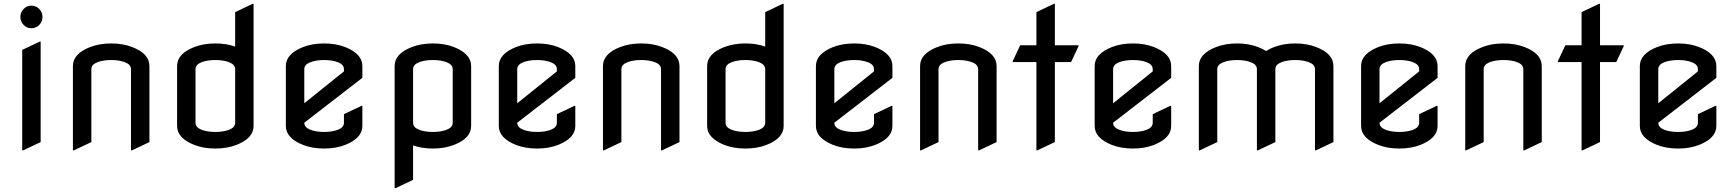

<svg xmlns="http://www.w3.org/2000/svg" viewBox="-20 -777 9185 1017"><path d="M105 -645Q87.9 -662.6 87.9 -687.3Q87.9 -711.9 105 -729.5Q122.1 -747.1 146.5 -747.1Q170.9 -747.1 188 -729.5Q205.1 -711.9 205.1 -687.3Q205.1 -662.6 188 -645Q170.9 -627.4 146.5 -627.4Q122.1 -627.4 105 -645ZM97.7 19.5V-512.7L190.4 -556.6H195.3V-24.4L102.5 19.5Z M366.2 19.5V-427.2Q366.2 -492.7 457.5 -527.8Q506.8 -546.9 568.8 -546.9Q630.9 -546.9 680.2 -527.8Q771.5 -492.7 771.5 -427.2V-24.4L678.7 19.5H673.8V-410.2Q673.8 -434.6 643.3 -446.8Q612.8 -459 568.8 -459Q524.9 -459 494.4 -446.8Q463.9 -434.6 463.9 -410.2V-24.4L371.1 19.5Z M918 -109.9Q918 -109.9 918 -427.2Q918 -492.7 1009.3 -527.8Q1058.6 -546.9 1120.6 -546.9Q1178.7 -546.9 1225.6 -530.3V-712.9L1318.4 -756.8H1323.2V-109.9Q1323.2 -44.4 1231.9 -9.3Q1182.6 9.8 1120.6 9.8Q1058.6 9.8 1009.3 -9.3Q918 -45.4 918 -109.9ZM1015.6 -127Q1015.6 -102.5 1046.1 -90.3Q1076.7 -78.1 1120.6 -78.1Q1164.6 -78.1 1195.1 -90.3Q1225.6 -102.5 1225.6 -127V-410.2Q1225.6 -434.6 1195.1 -446.8Q1164.6 -459 1120.6 -459Q1076.7 -459 1046.1 -446.8Q1015.6 -434.6 1015.6 -410.2Z M1899.4 -216.3V-109.9Q1899.4 -45.4 1808.1 -9.3Q1758.8 9.8 1696.8 9.8Q1634.8 9.8 1585.4 -9.3Q1494.1 -45.4 1494.1 -109.9V-427.2Q1494.1 -491.7 1585.4 -527.8Q1634.8 -546.9 1696.8 -546.9Q1758.8 -546.9 1808.1 -527.8Q1899.4 -491.7 1899.4 -427.2V-364.7L1591.8 -127Q1591.8 -102.5 1622.3 -90.3Q1652.8 -78.1 1696.8 -78.1Q1740.7 -78.1 1771.2 -90.3Q1801.8 -102.5 1801.8 -127V-172.4L1894.5 -216.3ZM1591.8 -230 1801.8 -398.9V-410.2Q1801.8 -434.6 1771.2 -446.8Q1740.7 -459 1696.8 -459Q1652.8 -459 1622.3 -446.8Q1591.8 -434.6 1591.8 -410.2Z M2475.6 -427.2Q2475.6 -427.2 2475.6 -109.9Q2475.6 -44.4 2384.3 -9.3Q2335 9.8 2272.9 9.8Q2214.8 9.8 2168 -6.8V175.8L2075.2 219.7H2070.3V-427.2Q2070.3 -492.7 2161.6 -527.8Q2210.9 -546.9 2272.9 -546.9Q2335 -546.9 2384.3 -527.8Q2475.6 -491.7 2475.6 -427.2ZM2377.9 -410.2Q2377.9 -434.6 2347.4 -446.8Q2316.9 -459 2272.9 -459Q2229 -459 2198.5 -446.8Q2168 -434.6 2168 -410.2V-127Q2168 -102.5 2198.5 -90.3Q2229 -78.1 2272.9 -78.1Q2316.9 -78.1 2347.4 -90.3Q2377.9 -102.5 2377.9 -127Z M3027.3 -216.3V-109.9Q3027.3 -45.4 2936 -9.3Q2886.7 9.8 2824.7 9.8Q2762.7 9.8 2713.4 -9.3Q2622.1 -45.4 2622.1 -109.9V-427.2Q2622.1 -491.7 2713.4 -527.8Q2762.7 -546.9 2824.7 -546.9Q2886.7 -546.9 2936 -527.8Q3027.3 -491.7 3027.3 -427.2V-364.7L2719.7 -127Q2719.7 -102.5 2750.2 -90.3Q2780.8 -78.1 2824.7 -78.1Q2868.7 -78.1 2899.2 -90.3Q2929.7 -102.5 2929.7 -127V-172.4L3022.5 -216.3ZM2719.7 -230 2929.7 -398.9V-410.2Q2929.7 -434.6 2899.2 -446.8Q2868.7 -459 2824.7 -459Q2780.8 -459 2750.2 -446.8Q2719.7 -434.6 2719.7 -410.2Z M3173.8 19.5V-427.2Q3173.8 -492.7 3265.1 -527.8Q3314.5 -546.9 3376.5 -546.9Q3438.5 -546.9 3487.8 -527.8Q3579.1 -492.7 3579.1 -427.2V-24.4L3486.3 19.5H3481.4V-410.2Q3481.4 -434.6 3450.9 -446.8Q3420.4 -459 3376.5 -459Q3332.5 -459 3302 -446.8Q3271.5 -434.6 3271.5 -410.2V-24.4L3178.7 19.5Z M3725.6 -109.9Q3725.6 -109.9 3725.6 -427.2Q3725.6 -492.7 3816.9 -527.8Q3866.2 -546.9 3928.2 -546.9Q3986.3 -546.9 4033.2 -530.3V-712.9L4126 -756.8H4130.9V-109.9Q4130.9 -44.4 4039.6 -9.3Q3990.2 9.8 3928.2 9.8Q3866.2 9.8 3816.9 -9.3Q3725.6 -45.4 3725.6 -109.9ZM3823.2 -127Q3823.2 -102.5 3853.8 -90.3Q3884.3 -78.1 3928.2 -78.1Q3972.2 -78.1 4002.7 -90.3Q4033.2 -102.5 4033.2 -127V-410.2Q4033.2 -434.6 4002.7 -446.8Q3972.2 -459 3928.2 -459Q3884.3 -459 3853.8 -446.8Q3823.2 -434.6 3823.2 -410.2Z M4707 -216.3V-109.9Q4707 -45.4 4615.7 -9.3Q4566.4 9.8 4504.4 9.8Q4442.4 9.8 4393.1 -9.3Q4301.8 -45.4 4301.8 -109.9V-427.2Q4301.8 -491.7 4393.1 -527.8Q4442.4 -546.9 4504.4 -546.9Q4566.4 -546.9 4615.7 -527.8Q4707 -491.7 4707 -427.2V-364.7L4399.4 -127Q4399.4 -102.5 4429.9 -90.3Q4460.4 -78.1 4504.4 -78.1Q4548.3 -78.1 4578.9 -90.3Q4609.4 -102.5 4609.4 -127V-172.4L4702.1 -216.3ZM4399.4 -230 4609.4 -398.9V-410.2Q4609.4 -434.6 4578.9 -446.8Q4548.3 -459 4504.4 -459Q4460.4 -459 4429.9 -446.8Q4399.4 -434.6 4399.4 -410.2Z M4853.5 19.5V-427.2Q4853.5 -492.7 4944.8 -527.8Q4994.1 -546.9 5056.2 -546.9Q5118.2 -546.9 5167.5 -527.8Q5258.8 -492.7 5258.8 -427.2V-24.4L5166 19.5H5161.1V-410.2Q5161.1 -434.6 5130.6 -446.8Q5100.1 -459 5056.2 -459Q5012.2 -459 4981.7 -446.8Q4951.2 -434.6 4951.2 -410.2V-24.4L4858.4 19.5Z M5469.7 19.5V-448.2H5344.2V-453.1L5383.8 -537.1H5469.7V-712.9L5562.5 -756.8H5567.4V-537.1H5692.9V-532.2L5653.3 -448.2H5567.4V-24.4L5474.6 19.5Z M6183.6 -216.3V-109.9Q6183.6 -45.4 6092.3 -9.3Q6043 9.8 5981 9.8Q5918.9 9.8 5869.6 -9.3Q5778.3 -45.4 5778.3 -109.9V-427.2Q5778.3 -491.7 5869.6 -527.8Q5918.9 -546.9 5981 -546.9Q6043 -546.9 6092.3 -527.8Q6183.6 -491.7 6183.6 -427.2V-364.7L5876 -127Q5876 -102.5 5906.5 -90.3Q5937 -78.1 5981 -78.1Q6024.9 -78.1 6055.4 -90.3Q6085.9 -102.5 6085.9 -127V-172.4L6178.7 -216.3ZM5876 -230 6085.9 -398.9V-410.2Q6085.9 -434.6 6055.4 -446.8Q6024.9 -459 5981 -459Q5937 -459 5906.5 -446.8Q5876 -434.6 5876 -410.2Z M6330.1 19.5V-427.2Q6330.1 -492.7 6421.4 -527.8Q6470.7 -546.9 6532.7 -546.9Q6593.8 -546.9 6644 -527.8Q6668.5 -518.6 6686.5 -506.8Q6704.6 -518.6 6729 -527.8Q6779.3 -546.9 6840.3 -546.9Q6902.3 -546.9 6951.7 -527.8Q7043 -492.7 7043 -427.2V-24.4L6950.2 19.5H6945.3V-410.2Q6945.3 -434.6 6914.8 -446.8Q6884.3 -459 6840.3 -459Q6796.4 -459 6765.9 -446.8Q6735.4 -434.6 6735.4 -410.2V-24.4L6642.6 19.5H6637.7V-410.2Q6637.7 -434.6 6607.2 -446.8Q6576.7 -459 6532.7 -459Q6488.8 -459 6458.3 -446.8Q6427.7 -434.6 6427.7 -410.2V-24.4L6335 19.5Z M7594.7 -216.3V-109.9Q7594.7 -45.4 7503.4 -9.3Q7454.1 9.8 7392.1 9.8Q7330.1 9.8 7280.8 -9.3Q7189.5 -45.4 7189.5 -109.9V-427.2Q7189.5 -491.7 7280.8 -527.8Q7330.1 -546.9 7392.1 -546.9Q7454.1 -546.9 7503.4 -527.8Q7594.7 -491.7 7594.7 -427.2V-364.7L7287.1 -127Q7287.1 -102.5 7317.6 -90.3Q7348.1 -78.1 7392.1 -78.1Q7436 -78.1 7466.6 -90.3Q7497.1 -102.5 7497.1 -127V-172.4L7589.8 -216.3ZM7287.1 -230 7497.1 -398.9V-410.2Q7497.1 -434.6 7466.6 -446.8Q7436 -459 7392.1 -459Q7348.1 -459 7317.6 -446.8Q7287.1 -434.6 7287.1 -410.2Z M7741.2 19.5V-427.2Q7741.2 -492.7 7832.5 -527.8Q7881.8 -546.9 7943.8 -546.9Q8005.9 -546.9 8055.2 -527.8Q8146.5 -492.7 8146.5 -427.2V-24.4L8053.7 19.5H8048.8V-410.2Q8048.8 -434.6 8018.3 -446.8Q7987.8 -459 7943.8 -459Q7899.9 -459 7869.4 -446.8Q7838.9 -434.6 7838.9 -410.2V-24.4L7746.1 19.5Z M8357.4 19.5V-448.2H8231.9V-453.1L8271.5 -537.1H8357.4V-712.9L8450.2 -756.8H8455.1V-537.1H8580.6V-532.2L8541 -448.2H8455.1V-24.4L8362.3 19.5Z M9071.3 -216.3V-109.9Q9071.3 -45.4 8980 -9.3Q8930.7 9.8 8868.7 9.8Q8806.6 9.8 8757.3 -9.3Q8666 -45.4 8666 -109.9V-427.2Q8666 -491.7 8757.3 -527.8Q8806.6 -546.9 8868.7 -546.9Q8930.7 -546.9 8980 -527.8Q9071.3 -491.7 9071.3 -427.2V-364.7L8763.7 -127Q8763.7 -102.5 8794.2 -90.3Q8824.7 -78.1 8868.7 -78.1Q8912.6 -78.1 8943.1 -90.3Q8973.6 -102.5 8973.6 -127V-172.4L9066.4 -216.3ZM8763.7 -230 8973.6 -398.9V-410.2Q8973.6 -434.6 8943.1 -446.8Q8912.6 -459 8868.7 -459Q8824.7 -459 8794.2 -446.8Q8763.7 -434.6 8763.7 -410.2Z"/></svg>

Font: Nova Flat
Style: Book
Weight: 400
Version: Version 2.000